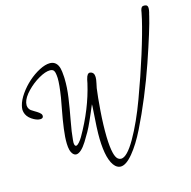

<svg xmlns="http://www.w3.org/2000/svg" viewBox="-119 -836 1026 1031"><g transform="rotate(-15 394.0 -320.5)"><path d="M748.5 -689Q749.5 -697.8 750.5 -700.7Q752.9 -711.4 757.3 -716.8Q761.7 -722.2 771 -722.2Q775.4 -722.2 780.8 -720.7Q791.5 -717.8 791.5 -702.6Q791.5 -692.4 788.1 -678.7Q787.1 -674.8 785.6 -669.7Q784.2 -664.6 784.2 -663.6V-663.1Q776.9 -630.4 757.1 -566.4Q737.3 -502.4 708.3 -417.7Q679.2 -333 643.3 -246.3Q607.4 -159.7 571 -86.2Q534.7 -12.7 496.1 33.9Q457.5 80.6 427.2 80.6Q412.1 80.6 398.4 68.4Q378.4 49.8 367.2 7.3Q356.9 -33.2 355.5 -92.3Q354 -140.6 363.8 -271.5Q364.3 -282.7 363.8 -282.7Q363.3 -282.7 357.9 -269Q351.1 -252.4 346.2 -241.2Q341.3 -230 327.4 -198.5Q313.5 -167 300.8 -144.5Q288.1 -122.1 272.5 -96.9Q256.8 -71.8 241.5 -58.1Q226.1 -44.4 213.4 -44.4Q202.6 -44.4 193.8 -55.2L191.4 -58.6Q186 -66.4 183.1 -77.6Q179.2 -93.3 178.7 -113.3Q177.7 -147.5 184.1 -195.1Q190.4 -242.7 200.9 -297.4Q211.4 -352.1 212.4 -359.9Q223.6 -431.2 222.7 -466.3Q221.7 -484.4 219.2 -495.6Q215.3 -510.7 207 -514.2Q201.2 -517.1 192.9 -517.1Q167.5 -517.1 130.4 -495.8Q93.3 -474.6 62.3 -442.4Q31.2 -410.2 24.9 -381.8Q23.4 -374.5 23.4 -367.7Q23.4 -362.8 24.9 -358.4Q27.8 -346.7 38.1 -337.9Q42 -334.5 55.4 -326.9Q68.8 -319.3 79.6 -311.3Q90.3 -303.2 92.3 -294.9Q92.8 -291 92.3 -288.1Q91.8 -287.6 91.8 -286.4Q91.8 -285.2 91.3 -284.7Q87.9 -276.9 74.7 -276.9Q54.7 -276.9 29.3 -294.2Q3.9 -311.5 -2.4 -336.9Q-4.4 -344.7 -4.4 -349.6Q-4.4 -360.8 -1.5 -372.6Q5.4 -401.9 28.3 -434.6Q51.3 -467.3 80.6 -493.4Q109.9 -519.5 143.1 -536.9Q176.3 -554.2 202.1 -554.2H204.1Q240.7 -552.7 251.5 -511.2Q255.4 -496.6 257.3 -464.8Q257.3 -462.9 257.6 -459Q257.8 -455.1 257.8 -453.1Q259.3 -404.8 251 -347.7Q242.7 -290.5 231 -228.3Q219.2 -166 215.8 -124.5Q214.8 -112.8 214.8 -109.4Q215.3 -89.4 224.6 -89.4Q231.4 -89.4 241.9 -101.1Q252.4 -112.8 261.2 -127.9Q338.9 -262.7 369.6 -397.5Q371.1 -404.3 373 -414.6L373.5 -417Q374 -418.9 374.5 -420.4Q381.3 -449.7 396.5 -449.7Q399.4 -449.7 403.8 -448.2Q416.5 -443.4 419.4 -430.2Q420.9 -424.8 420.9 -418.9Q421.4 -407.2 416.3 -384.3Q411.1 -361.3 411.1 -359.4Q404.8 -314.9 398.9 -236.8Q393.1 -158.7 394.5 -93.3Q396 -35.2 404.3 -2Q411.1 25.4 423.3 34.7Q431.6 40.5 439.9 40.5Q473.1 40.5 520.8 -42.5Q568.4 -125.5 611.8 -243.2Q655.3 -360.8 689.9 -471.4Q724.6 -582 741.2 -654.3Q746.1 -674.8 748.5 -689Z"/></g></svg>

Font: Sintesa 4
Style: 4
Weight: 400
Version: Version 001.000